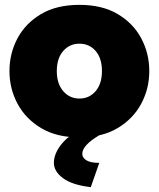

<svg xmlns="http://www.w3.org/2000/svg" viewBox="-20 -556 654 791"><path d="M307 10Q213 10 149 -28.5Q85 -67 52 -129Q19 -191 19 -263Q19 -336 52 -398Q85 -460 149 -498Q213 -536 307 -536Q401 -536 465 -498Q529 -460 562 -398Q595 -336 595 -263Q595 -191 562 -129Q529 -67 465 -28.5Q401 10 307 10ZM214 -263Q214 -211 240.5 -180.5Q267 -150 307 -150Q348 -150 374 -180.5Q400 -211 400 -263Q400 -316 374 -346Q348 -376 307 -376Q267 -376 240.5 -346Q214 -316 214 -263ZM202 115Q202 79 230.5 41.5Q259 4 315 -24H378L391 0Q319 42 319 78Q319 94 336 104.5Q353 115 389 115L354 215Q277 206 239.5 178Q202 150 202 115Z"/></svg>

Font: Raleway Black
Style: Regular
Weight: 900
Designer: Matt McInerney, Pablo Impallari, Rodrigo Fuenzalida
Foundry: Matt McInerney, Pablo Impallari, Rodrigo Fuenzalida
Version: Version 4.026